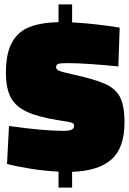

<svg xmlns="http://www.w3.org/2000/svg" viewBox="-20 -771 590 876"><path d="M309 13V85H247V12Q185 9 121 -1Q57 -11 12 -23L21 -196Q180 -174 267 -174Q296 -174 307 -179.5Q318 -185 318 -197Q318 -204 313.5 -208Q309 -212 290.5 -215.5Q272 -219 243 -223Q150 -238 99.5 -262.5Q49 -287 28 -328.5Q7 -370 7 -440Q7 -527 34.5 -577Q62 -627 114 -647.5Q166 -668 247 -670V-751H309V-669Q415 -663 526 -645L520 -468Q370 -483 286 -483Q256 -483 246 -479.5Q236 -476 236 -465Q236 -455 248 -449Q260 -443 306 -433Q410 -410 458 -389Q506 -368 527 -329Q548 -290 548 -213Q548 -96 488.5 -43.5Q429 9 309 13Z"/></svg>

Font: Cairo Black
Style: Regular
Weight: 900
Designer: Mohamed Gaber, Accademia di Belle Arti di Urbino and others
Foundry: Kief Type Foundry, Accademia di Belle Arti di Urbino and others
Version: Version 3.011